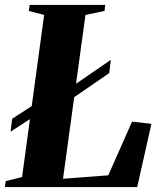

<svg xmlns="http://www.w3.org/2000/svg" viewBox="-37 -763 650 783"><path d="M-17 0 -13.5 -24.5 53 -41 143 -702 80.5 -718.5 84 -743H392L389.5 -718.5L311.5 -702L220 -34L404.5 -48L501.5 -267L580.5 -258L522.5 0ZM6 -226 12.5 -278.5 151 -368.5H196L415 -519L408.5 -465L194 -317.5H147.5Z"/></svg>

Font: Merriweather 120pt ExtraBold
Style: Italic
Weight: 800
Italic angle: -7.8°
Version: Version 2.101